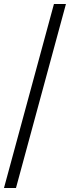

<svg xmlns="http://www.w3.org/2000/svg" viewBox="-20 -828 352 968"><path d="M0 120 252 -808H312.5L60.5 120Z"/></svg>

Font: Encode Sans SC SemiExpanded Light
Style: Regular
Weight: 300
Width: 6
Designer: Multiple Designers
Foundry: Impallari Type
Version: Version 3.002